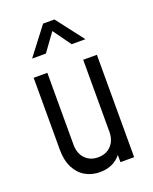

<svg xmlns="http://www.w3.org/2000/svg" viewBox="-147 -862 764 956"><g transform="rotate(-20 235.0 -384.0)"><path d="M215.5 12Q172.5 12 138.5 -7.5Q104.5 -27 84.5 -65.8Q64.5 -104.5 64.5 -161.5V-542.5H137V-161.5Q137 -116 163 -88.2Q189 -60.5 231.5 -60.5Q275 -60.5 301 -88.2Q327 -116 327 -161.5V-542.5H399.5V0H327V-72L339.5 -56.5Q321 -24 289.5 -6Q258 12 215.5 12ZM90 -635 201 -780H261L372.5 -635H299.5L231.5 -729.5L163 -635Z"/></g></svg>

Font: Mohave Light
Style: Regular
Weight: 400
Version: Version 2.003